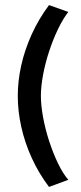

<svg xmlns="http://www.w3.org/2000/svg" viewBox="-20 -698 319 756"><path d="M249 10Q228 -14 208.5 -54.5Q189 -95 173.5 -142.5Q158 -190 149.5 -237Q141 -284 141 -321Q141 -357 149.5 -403Q158 -449 173.5 -496Q189 -543 208.5 -583.5Q228 -624 249 -651L173 -678Q132 -623 104.5 -562Q77 -501 63.5 -440Q50 -379 50 -320Q50 -260 64 -197.5Q78 -135 105.5 -75Q133 -15 173 38Z"/></svg>

Font: Catamaran Medium
Style: Regular
Weight: 500
Designer: Pria Ravichandran
Version: Version 2.000